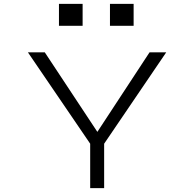

<svg xmlns="http://www.w3.org/2000/svg" viewBox="-20 -970 1000 990"><path d="M837 -700H751L482 -290L211 -700H124L445 -229V0H517V-229ZM284 -837H406V-950H284ZM547 -837H669V-950H547Z"/></svg>

Font: altertype_V2
Style: Regular
Weight: 400
Designer: Simon Renaud
Version: Version 2.001;Glyphs 3.1.2 (3151)